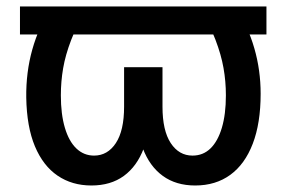

<svg xmlns="http://www.w3.org/2000/svg" viewBox="-20 -566 890 596"><path d="M807.1 -545.9V-459H42V-545.9ZM140.1 -545.9H251Q218.8 -488.3 200.9 -441.9Q183.1 -395.5 176 -354.2Q168.9 -313 168.9 -270Q168.9 -211.4 181.4 -169.4Q193.8 -127.4 217 -105.2Q240.2 -83 272 -83Q314 -83 339.6 -121.8Q365.2 -160.6 365.2 -234.9V-357.4H446.8V-239.7Q447.3 -161.6 426.3 -105.7Q405.3 -49.8 364.5 -20Q323.7 9.8 263.7 9.8Q203.6 9.8 158.7 -20.8Q113.8 -51.3 88.4 -111.8Q63 -172.4 61.5 -263.2Q60.5 -341.8 80.3 -412.4Q100.1 -482.9 140.1 -545.9ZM598.6 -545.9H710Q750 -483.9 769.5 -416Q789.1 -348.1 789.1 -274.9Q789.1 -183.6 764.6 -119.9Q740.2 -56.2 694.8 -23.2Q649.4 9.8 585.9 9.8Q526.4 9.8 485.4 -20Q444.3 -49.8 423.3 -105.7Q402.3 -161.6 402.3 -239.7V-357.4H484.4V-234.9Q484.4 -160.6 510 -121.8Q535.6 -83 577.6 -83Q610.4 -83 633.3 -105.2Q656.2 -127.4 668.7 -169.4Q681.2 -211.4 681.2 -270Q681.2 -313.5 673.8 -355Q666.5 -396.5 648.7 -442.9Q630.9 -489.3 598.6 -545.9Z"/></svg>

Font: Inter 17pt Medium
Style: Regular
Weight: 500
Version: Version 4.001;git-66647c0bb